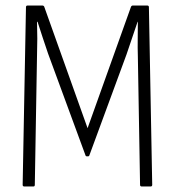

<svg xmlns="http://www.w3.org/2000/svg" viewBox="-20 -675 630 695"><path d="M68 0Q62 0 62 -6L74 -649Q74 -655 80 -655H133Q138 -655 140 -651L297 -211L454 -650Q456 -655 461 -655H513Q519 -655 519 -649L531 -6Q531 0 525 0H493Q487 0 487 -6L479 -471Q478 -502 478.5 -533.5Q479 -565 479 -596H478Q468 -567 458 -537Q448 -507 438 -478L304 -114Q303 -109 298 -109H295Q290 -109 289 -114L154 -481Q144 -510 134.5 -539Q125 -568 116 -596H114Q115 -566 115 -535Q115 -504 114 -475L106 -6Q106 0 101 0Z"/></svg>

Font: Sofia Sans Condensed Light
Style: Regular
Weight: 300
Designer: Botio Nikoltchev, Ani Petrova
Foundry: lettersoup
Version: Version 4.101